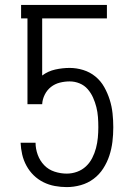

<svg xmlns="http://www.w3.org/2000/svg" viewBox="-20 -755 540 783"><path d="M252 8Q228 8 203.5 3.5Q179 -1 157 -12Q135 -23 117.5 -40Q100 -57 88 -79Q76 -101 70.5 -125Q65 -149 64 -173H125Q125 -148 134 -123.5Q143 -99 160.5 -81Q178 -63 202.5 -55Q227 -47 252 -47Q274 -47 294.5 -54.5Q315 -62 330.5 -76.5Q346 -91 356 -110.5Q366 -130 371.5 -151Q377 -172 379 -193.5Q381 -215 381 -236Q381 -257 379.5 -277.5Q378 -298 373 -318Q368 -338 359.5 -357Q351 -376 337.5 -391.5Q324 -407 304.5 -415Q285 -423 264 -423Q244 -423 224 -418Q204 -413 188 -400.5Q172 -388 162.5 -369Q153 -350 152 -330H92V-680H66V-735H416V-680H152V-447Q176 -465 205.5 -471.5Q235 -478 264 -478Q292 -478 319.5 -469.5Q347 -461 369 -443Q391 -425 405 -400Q419 -375 427.5 -348Q436 -321 439 -292.5Q442 -264 442 -236Q442 -206 438.5 -177Q435 -148 426 -120.5Q417 -93 401 -68Q385 -43 361.5 -25.5Q338 -8 309.5 0Q281 8 252 8Z"/></svg>

Font: Iosevka Fixed SS04 Light
Style: Regular
Weight: 300
Monospace: yes
Designer: Belleve Invis
Foundry: Belleve Invis
Version: Version 32.5.0